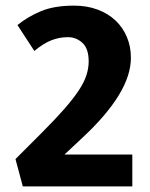

<svg xmlns="http://www.w3.org/2000/svg" viewBox="-20 -662 533 682"><path d="M221 -530Q190 -530 161.5 -518.5Q133 -507 102 -481L42 -573Q79 -603 126 -622.5Q173 -642 243 -642Q289 -642 326.5 -628Q364 -614 390 -589.5Q416 -565 430.5 -531Q445 -497 445 -457Q445 -394 401.5 -323Q358 -252 273 -173L209 -113H450V0H61L35 -97L127 -189Q176 -238 208 -274.5Q240 -311 259.5 -340.5Q279 -370 287 -395Q295 -420 295 -444Q295 -489 273 -509.5Q251 -530 221 -530Z"/></svg>

Font: Ek Mukta ExtraBold
Style: Regular
Weight: 800
Designer: Girish Dalvi and Yashodeep Gholap
Foundry: Ek Type
Version: Version 2.538;PS 1.002;hotconv 16.6.51;makeotf.lib2.5.65220;